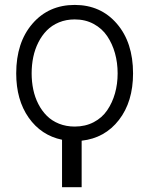

<svg xmlns="http://www.w3.org/2000/svg" viewBox="-20 -573 677 796"><path d="M237.2 6.4Q150.6 -11.7 98.9 -85.2Q47.2 -158.7 47.2 -268.8Q47.2 -397 114.5 -474.8Q181.8 -552.6 289.8 -552.6Q397.4 -552.6 464.5 -474.8Q531.6 -397 531.6 -268.8Q531.6 -151.3 473.2 -75.8Q414.8 -0.4 318.5 10.3V203.1H237.2ZM289.8 -48.3Q333.8 -48.3 368.4 -66.4Q403.1 -84.5 424.4 -115.8Q445.7 -147 456.7 -185.9Q467.7 -224.8 467.7 -268.8Q467.7 -312.9 456.7 -352.3Q445.7 -391.7 424.4 -423.3Q403.1 -454.9 368.4 -473.7Q333.8 -492.5 289.8 -492.5Q254.3 -492.5 224.6 -480.3Q195 -468 174.2 -446.9Q153.4 -425.8 139 -397.2Q124.6 -368.6 117.9 -336.3Q111.2 -304 111.2 -268.8Q111.2 -234 117.9 -201.9Q124.6 -169.7 139 -141.7Q153.4 -113.6 174.2 -92.9Q195 -72.1 224.6 -60.2Q254.3 -48.3 289.8 -48.3Z"/></svg>

Font: Inter Light BETA
Style: Regular
Weight: 300
Designer: Rasmus Andersson
Foundry: rsms
Version: Version 3.011;git-f93a4a705